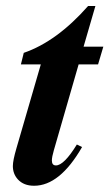

<svg xmlns="http://www.w3.org/2000/svg" viewBox="-20 -592 357 627"><path d="M317.4 -439.5 300.3 -381.8H236.8L155.8 -101.1Q149.4 -79.1 149.4 -67.9Q149.4 -51.8 162.6 -51.8Q189 -51.8 231 -120.1L248 -111.8Q175.3 14.6 91.3 14.6Q57.6 14.6 38.6 -5.9Q22 -23.9 22 -49.8Q22 -67.9 33.7 -107.9L113.3 -381.8H48.3L57.6 -419.4Q165.5 -456.5 267.6 -572.3H291.5L252.9 -439.5Z"/></svg>

Font: Dai Banna SIL Book
Style: BoldOblique
Weight: 700
Italic angle: -11°
Designer: Victor Gaultney
Foundry: SIL International
Version: Version 2.000